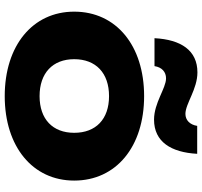

<svg xmlns="http://www.w3.org/2000/svg" viewBox="-42 -818 875 832"><g transform="rotate(90 396.0 -401.5)"><path d="M396 16C615 16 762 -105 762 -285C762 -467 615 -588 396 -588C177 -588 30 -467 30 -285C30 -105 177 16 396 16ZM266 -633C271 -665 291 -683 319 -683C362 -683 425 -631 498 -631C594 -631 640 -705 646 -818H525C520 -786 500 -767 473 -767C429 -767 366 -819 293 -819C198 -819 151 -748 145 -633ZM396 -135C296 -135 236 -192 236 -285C236 -379 296 -436 396 -436C496 -436 555 -379 555 -285C555 -192 496 -135 396 -135Z"/></g></svg>

Font: Bounded
Style: Bold
Weight: 700
Designer: Vlad Churkin
Version: Version 3.0